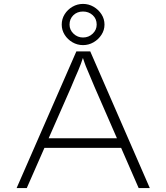

<svg xmlns="http://www.w3.org/2000/svg" viewBox="-20 -963 851 983"><path d="M65 0 371 -700H442L747 0H690L464 -518Q449 -553 440.5 -574Q432 -595 425.5 -609.5Q419 -624 413 -641.5Q407 -659 397 -688H412Q401 -655 394 -636Q387 -617 380 -601Q373 -585 364.5 -565.5Q356 -546 342 -512L117 0ZM187 -206 207 -255H606L620 -206ZM405 -732Q376 -732 351 -746.5Q326 -761 311 -785Q296 -809 296 -837Q296 -866 311 -890Q326 -914 351 -928.5Q376 -943 405 -943Q434 -943 459 -928.5Q484 -914 499.5 -890Q515 -866 515 -837Q515 -809 499.5 -785Q484 -761 459 -746.5Q434 -732 405 -732ZM405 -771Q434 -771 454.5 -790.5Q475 -810 475 -837Q475 -867 454.5 -885.5Q434 -904 405 -904Q375 -904 355.5 -885Q336 -866 336 -837Q336 -810 356.5 -790.5Q377 -771 405 -771Z"/></svg>

Font: Lexend Giga ExtraLight
Style: Regular
Weight: 250
Version: Version 1.007